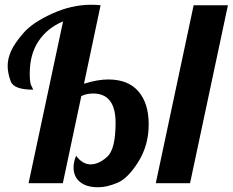

<svg xmlns="http://www.w3.org/2000/svg" viewBox="-20 -770 978 807"><path d="M634.8 0 793.9 -748H938L778.8 0ZM465.8 -253.9Q465.8 -377 371.1 -377Q344.2 -377 321.8 -366.2L244.1 0H100.1L245.1 -680.2Q178.7 -652.3 141.8 -596.9Q105 -541.5 105 -460.9Q105 -421.4 112.1 -408.7Q119.1 -396 119.1 -393.1Q38.1 -393.1 25.1 -428Q12.2 -462.9 12.2 -493.2Q12.2 -523.4 26.6 -555.7Q41 -587.9 78.6 -631.3Q116.2 -674.8 198.5 -712.4Q280.8 -750 362.8 -750Q383.3 -750 402.8 -748L333 -418Q390.1 -436 434.6 -436Q519 -436 562 -385.7Q605 -335.4 605 -247.6Q605 -159.7 561.5 -90.1Q518.1 -20.5 473.6 -1.7Q429.2 17.1 393.1 17.1Q356.9 17.1 334.2 6.1Q311.5 -4.9 300.3 -23.2Q289.1 -41.5 289.1 -65.4Q289.1 -89.4 299.8 -115.2Q327.1 -79.1 360.8 -79.1Q394.5 -79.1 430.2 -110.6Q465.8 -142.1 465.8 -253.9Z"/></svg>

Font: Lobster-Regular
Style: Regular
Weight: 400
Designer: Pablo Impallari
Foundry: Pablo Impallari
Version: Version 1.007; ttfautohint (v1.1) -l 8 -r 50 -G 50 -x 14 -D 